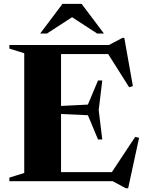

<svg xmlns="http://www.w3.org/2000/svg" viewBox="-20 -938 756 994"><path d="M509.5 -521.5 491 -368 509.5 -216H487.5L435 -341.5L236 -350.5V-386.5L435 -396.5L487.5 -521.5ZM668 -492 648.5 -486.5 525.5 -681 598.5 -658H191.5V-705H544L614 -742H623.5ZM546 -27 680 -229.5 700 -224.5 643.5 36.5H631L563.5 0H191.5V-47H611ZM28.5 0V-18.5L105.5 -42.5V-662.5L28.5 -686.5V-705H296V0ZM330 -864H376.5L223 -764.5H188L303.5 -918H402.5L518 -764.5H483Z"/></svg>

Font: Newsreader 60pt
Style: Bold
Weight: 700
Designer: Hugues Gentile
Foundry: Production Type
Version: Version 1.003